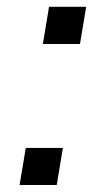

<svg xmlns="http://www.w3.org/2000/svg" viewBox="-20 -531 316 551"><path d="M103 -404.8H209.5L227.3 -511.4H120.7ZM36.2 0H142.8L160.5 -106.5H54Z"/></svg>

Font: TID UI
Style: Italic
Weight: 400
Italic angle: -9.39999°
Designer: The TID Project Authors
Foundry: Bakken & Bæck
Version: Version 1.001;hotconv 1.0.109;makeotfexe 2.5.65596